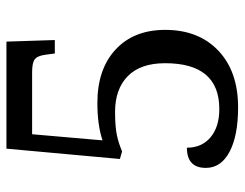

<svg xmlns="http://www.w3.org/2000/svg" viewBox="-102 -651 763 599"><g transform="rotate(-90 279.5 -351.5)"><path d="M55.2 -90.8Q55.2 -149.9 118.2 -149.9Q118.2 -103.5 150.6 -76.2Q183.1 -48.8 238.8 -48.8Q381.8 -48.8 381.8 -217.8Q381.8 -294.9 341.3 -334.5Q300.8 -374 230 -374Q184.1 -374 157.7 -368.4Q131.3 -362.8 106.9 -352.1L83 -358.9L115.2 -712.9H449.2L454.1 -562H412.1L408.2 -591.8Q404.8 -616.7 393.6 -624.8Q382.3 -632.8 354 -632.8H160.2L141.1 -413.1Q188.5 -429.2 257.8 -429.2Q363.3 -429.2 424.6 -372.3Q485.8 -315.4 485.8 -217.8Q485.8 -113.3 420.9 -51.8Q356 9.8 244.1 9.8Q155.8 9.8 105.5 -16.8Q55.2 -43.5 55.2 -90.8Z"/></g></svg>

Font: Noto Serif Gujarati
Style: Regular
Weight: 400
Designer: Indian Type Foundry
Foundry: Monotype Imaging Inc.
Version: Version 1.02